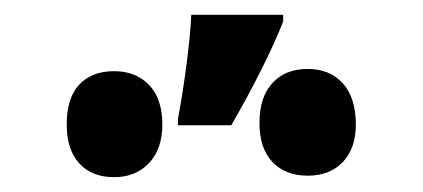

<svg xmlns="http://www.w3.org/2000/svg" viewBox="-20 -851 570 259"><path d="M220 -690Q227 -728 232 -767Q237 -806 238 -831H362V-822Q351 -794 333 -758Q315 -722 292 -682H220ZM395 -614Q365 -614 347.5 -632.5Q330 -651 330 -685Q330 -720 347.5 -739Q365 -758 395 -758Q425 -758 442.5 -738.5Q460 -719 460 -683Q460 -651 442.5 -632.5Q425 -614 395 -614ZM134 -612Q104 -612 87 -630.5Q70 -649 70 -683Q70 -719 87 -737Q104 -755 134 -755Q163 -755 181 -736.5Q199 -718 199 -683Q199 -650 181 -631Q163 -612 134 -612Z"/></svg>

Font: Noto Sans Mono Condensed Black
Style: Regular
Weight: 900
Width: 3
Designer: Monotype Design Team
Foundry: Monotype Imaging Inc.
Version: Version 2.014